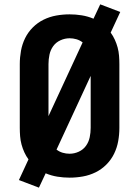

<svg xmlns="http://www.w3.org/2000/svg" viewBox="-20 -809 640 883"><path d="M159 54 67 19 111 -76Q100 -91 92 -108.5Q84 -126 79 -144.5Q74 -163 72.5 -182.5Q71 -202 71 -221V-514Q71 -545 76.5 -575.5Q82 -606 95.5 -633.5Q109 -661 131 -683Q153 -705 180.5 -718.5Q208 -732 238.5 -737.5Q269 -743 300 -743Q328 -743 356 -738.5Q384 -734 410 -723L441 -789L533 -754L489 -659Q500 -644 508 -626.5Q516 -609 521 -590.5Q526 -572 527.5 -552.5Q529 -533 529 -514V-221Q529 -190 523.5 -159.5Q518 -129 504.5 -101.5Q491 -74 469 -52Q447 -30 419.5 -16.5Q392 -3 361.5 2.5Q331 8 300 8Q272 8 244 3.5Q216 -1 190 -12ZM203 -275 360 -614Q347 -624 331.5 -628.5Q316 -633 300 -633Q278 -633 257.5 -623.5Q237 -614 224.5 -596.5Q212 -579 207.5 -557.5Q203 -536 203 -514ZM300 -102Q322 -102 342.5 -111.5Q363 -121 375.5 -138.5Q388 -156 392.5 -177.5Q397 -199 397 -221V-460L240 -121Q253 -111 268.5 -106.5Q284 -102 300 -102Z"/></svg>

Font: Iosevka Extrabold Extended
Style: Regular
Weight: 800
Width: 7
Monospace: yes
Designer: Belleve Invis
Foundry: Belleve Invis
Version: Version 32.5.0; ttfautohint (v1.8.4)